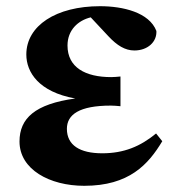

<svg xmlns="http://www.w3.org/2000/svg" viewBox="-20 -583 573 620"><path d="M484 -152C433 -110 380 -88 310 -88C238 -88 196 -114 196 -167C196 -213 236 -242 338 -242C348 -242 358 -241 369 -240V-336C359 -335 348 -334 339 -334C256 -334 198 -365 198 -436C198 -486 232 -517 273 -527L330 -466C358 -436 384 -420 414 -420C457 -420 487 -448 485 -483C462 -543 377 -563 303 -563C161 -563 65 -500 65 -407C65 -350 105 -286 223 -265C93 -247 43 -201 43 -126C43 -36 140 17 252 17C397 17 459 -52 504 -127Z"/></svg>

Font: Noto Serif TC Black
Style: Regular
Weight: 900
Version: Version 1.001;PS 1.001;hotconv 16.6.54;makeotf.lib2.5.65590